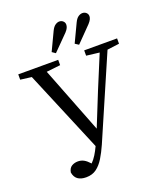

<svg xmlns="http://www.w3.org/2000/svg" viewBox="-166 -993 984 1152"><g transform="rotate(-20 326.5 -417.0)"><path d="M11 -636V-670H266V-636L177 -626L342 -203L427 -414L515 -626L432 -636V-670H642V-636L565 -626L338 -102Q319 -59 298 -24.5Q277 10 250 30Q223 50 184 50Q115 50 106 -9Q111 -36 128.5 -46.5Q146 -57 168 -57Q188 -57 205 -48Q222 -39 242 -17Q259 -34 273 -56.5Q287 -79 300 -107L82 -627ZM245 -727 300 -843Q311 -866 324.5 -875Q338 -884 350 -884Q364 -884 374 -875Q384 -866 384 -852Q384 -843 379.5 -832.5Q375 -822 363 -809L267 -712ZM392 -727 447 -843Q458 -866 471.5 -875Q485 -884 498 -884Q512 -884 522 -875Q532 -866 532 -852Q532 -843 527 -832.5Q522 -822 510 -809L415 -712Z"/></g></svg>

Font: Source Serif 4 Subhead
Style: Regular
Weight: 400
Designer: Frank Grießhammer
Foundry: Adobe Systems Incorporated
Version: Version 4.004;hotconv 1.0.117;makeotfexe 2.5.65602